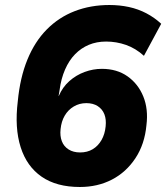

<svg xmlns="http://www.w3.org/2000/svg" viewBox="-20 -736 664 767"><path d="M299 11Q206 11 146.5 -30Q87 -71 62.5 -148Q38 -225 51 -331Q60 -426 89.5 -498Q119 -570 167 -618.5Q215 -667 278.5 -691.5Q342 -716 417 -716Q458 -716 495 -708Q532 -700 564.5 -683Q597 -666 624 -641L555 -513Q522 -543 483.5 -556.5Q445 -570 404 -570Q366 -570 335 -557Q304 -544 280 -519.5Q256 -495 240 -458.5Q224 -422 218 -376L214 -352L215 -353Q230 -388 257 -412Q284 -436 318 -448.5Q352 -461 387 -461Q447 -461 489.5 -431Q532 -401 552.5 -350.5Q573 -300 565 -236Q558 -160 521 -104Q484 -48 427 -18.5Q370 11 299 11ZM300 -127Q329 -127 350.5 -140Q372 -153 385.5 -176.5Q399 -200 402 -231Q405 -259 397 -279.5Q389 -300 370.5 -312Q352 -324 325 -324Q297 -324 274.5 -310.5Q252 -297 238.5 -274Q225 -251 222 -220Q219 -193 227 -172Q235 -151 254 -139Q273 -127 300 -127Z"/></svg>

Font: Nunito Sans 8pt Black
Style: Italic
Weight: 900
Italic angle: -9°
Version: Version 3.101;gftools[0.9.27]